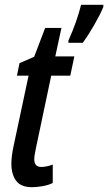

<svg xmlns="http://www.w3.org/2000/svg" viewBox="-20 -777 455 807"><path d="M114.7 9.8Q67.9 9.8 47.9 -17.1Q27.8 -43.9 27.8 -88.9Q27.8 -120.6 37.6 -165.5L100.1 -459H51.3L62 -511.7L123.5 -538.1L169.9 -659.7H238.3L212.4 -540H292.5L275.4 -459H195.3L131.3 -155.8Q128.4 -141.6 126.2 -129.2Q124 -116.7 124 -107.9Q124 -75.2 153.8 -75.2Q162.1 -75.2 175.5 -77.6Q189 -80.1 201.7 -85.4V-7.8Q182.6 1.5 158.2 5.6Q133.8 9.8 114.7 9.8ZM267.6 -597.2V-606.4Q303.7 -687.5 320.8 -756.8H414.6L414.1 -747.1Q399.9 -713.4 375 -670.4Q350.1 -627.4 328.1 -597.2Z"/></svg>

Font: Open Sans Condensed SemiBold
Style: Italic
Weight: 600
Width: 3
Italic angle: -12°
Designer: Monotype Design Team
Foundry: Monotype Imaging Inc.
Version: Version 3.000; ttfautohint (v1.8.4)